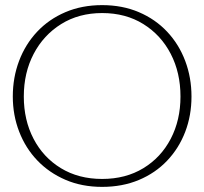

<svg xmlns="http://www.w3.org/2000/svg" viewBox="-20 -725 798 750"><path d="M379 5Q300 5 236 -22.5Q172 -50 126 -98Q80 -146 55 -210.5Q30 -275 30 -348Q30 -422 54.5 -487Q79 -552 125 -601Q171 -650 235.5 -677.5Q300 -705 379 -705Q458 -705 522.5 -677.5Q587 -650 633 -601Q679 -552 703.5 -487Q728 -422 728 -348Q728 -274 703.5 -210Q679 -146 633 -97.5Q587 -49 522.5 -22Q458 5 379 5ZM379 -26Q471 -26 540 -68Q609 -110 647 -183Q685 -256 685 -348Q685 -441 647 -514.5Q609 -588 540 -631Q471 -674 379 -674Q288 -674 219 -631Q150 -588 111.5 -514.5Q73 -441 73 -348Q73 -256 111 -183Q149 -110 218 -68Q287 -26 379 -26Z"/></svg>

Font: Panamera Light
Style: Regular
Weight: 300
Designer: Bastien Sozeau
Foundry: NBR — Bastien Sozeau
Version: Version 3.002; ttfautohint (v1.8.4.7-5d5b);gftools[0.9.33]